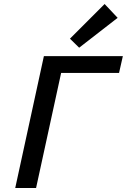

<svg xmlns="http://www.w3.org/2000/svg" viewBox="-20 -938 633 958"><path d="M574 -574H285L160 0H56L199 -658H593ZM329 -745 502 -918 567 -849 375 -700Z"/></svg>

Font: Ysabeau Semibold
Style: Italic
Weight: 600
Italic angle: -12°
Designer: Christian Thalmann (Catharsis Fonts)
Version: Version 0.003